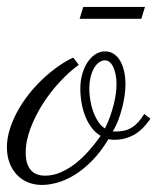

<svg xmlns="http://www.w3.org/2000/svg" viewBox="-44 -505 447 544"><path d="M275.4 -132.8Q277.3 -132.3 279.3 -132.3Q281.2 -132.3 283.7 -132.3Q297.4 -132.3 308.6 -135Q319.8 -137.7 329.3 -143.6Q338.9 -149.4 347.7 -158.9Q356.4 -168.5 364.7 -182.1L382.3 -168.5Q358.9 -135.3 334 -122.1Q309.1 -108.9 281.2 -108.9Q271 -108.9 263.2 -110.8Q242.2 -75.7 218.3 -51Q194.3 -26.4 169.4 -10.7Q144.5 4.9 120.1 12Q95.7 19 74.7 19Q53.2 19 34.9 11.5Q16.6 3.9 3.4 -10.3Q-9.8 -24.4 -17.1 -43.9Q-24.4 -63.5 -24.4 -87.9Q-24.4 -112.3 -16.6 -137.7Q-8.8 -163.1 4.6 -188Q18.1 -212.9 36.1 -236.1Q54.2 -259.3 75.2 -279.3Q96.2 -299.3 118.7 -315.4Q141.1 -331.5 163.6 -341.8L179.2 -321.3Q153.3 -302.7 126.7 -274.4Q100.1 -246.1 78.4 -212.4Q56.6 -178.7 42.7 -142.3Q28.8 -106 28.8 -71.8Q28.8 -41 42.5 -24.2Q56.2 -7.3 84 -7.3Q105.5 -7.3 126.5 -16.1Q147.5 -24.9 167.5 -40Q187.5 -55.2 206.1 -75.9Q224.6 -96.7 241.2 -120.1Q227.1 -128.4 216.3 -142.3Q205.6 -156.2 198.2 -174.1Q190.9 -191.9 187.3 -212.4Q183.6 -232.9 183.6 -254.4Q183.6 -275.9 189 -294.9Q194.3 -314 203.9 -328.4Q213.4 -342.8 226.1 -351.1Q238.8 -359.4 253.9 -359.4Q267.6 -359.4 278.3 -352.3Q289.1 -345.2 296.4 -332.8Q303.7 -320.3 307.6 -303.2Q311.5 -286.1 311.5 -266.6Q311.5 -252 309.1 -234.4Q306.6 -216.8 302 -199Q297.4 -181.2 290.8 -163.8Q284.2 -146.5 275.4 -132.8ZM209 -254.4Q209 -240.2 211.4 -223.6Q213.9 -207 219.2 -191.4Q224.6 -175.8 232.9 -162.4Q241.2 -148.9 253.4 -141.1Q262.2 -158.2 268.3 -176Q274.4 -193.8 278.6 -210.4Q282.7 -227.1 284.4 -241.5Q286.1 -255.9 286.1 -266.6Q286.1 -281.2 283.7 -293.5Q281.2 -305.7 277.1 -314.7Q272.9 -323.7 266.8 -328.9Q260.7 -334 253.4 -334Q243.7 -334 235.4 -327.4Q227.1 -320.8 221.2 -309.8Q215.3 -298.8 212.2 -284.4Q209 -270 209 -254.4ZM181.6 -451.7 191.9 -485.4H366.7L356.4 -451.7Z"/></svg>

Font: Parisienne
Style: Regular
Weight: 400
Designer: Astigmatic (AOETI)
Foundry: Astigmatic (AOETI)
Version: Version 1.000